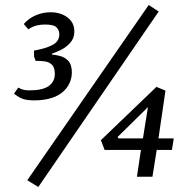

<svg xmlns="http://www.w3.org/2000/svg" viewBox="-20 -706 735 767"><path d="M116 -305Q78 -305 59.5 -316Q41 -327 36 -332L53 -356Q66 -349 75.5 -347Q85 -345 97 -345Q151 -345 175 -362.5Q199 -380 199 -411Q199 -437 187 -448Q175 -459 157.5 -461Q140 -463 122 -463L116 -481V-504Q163 -512 190 -526.5Q217 -541 217 -569Q217 -585 206 -596.5Q195 -608 160 -608Q142 -608 127 -604.5Q112 -601 93 -589L75 -610Q95 -633 123 -645Q151 -657 182 -657Q222 -657 249.5 -636.5Q277 -616 277 -580Q277 -553 260 -534.5Q243 -516 222 -506Q201 -496 188 -492V-488Q201 -487 219.5 -482.5Q238 -478 252.5 -463Q267 -448 267 -417Q267 -394 257.5 -373.5Q248 -353 229.5 -337.5Q211 -322 182.5 -313.5Q154 -305 116 -305ZM133 41 89 14 574 -686 614 -660ZM527 0 543 -107H398L383 -146L605 -359L641 -344L613 -153H674L667 -107H606L589 0ZM453 -153H551L571 -278L450 -159Z"/></svg>

Font: Faustina Light
Style: Italic
Weight: 300
Italic angle: -8°
Designer: Alfonso Garcia
Foundry: http://www.omnibus-type.com
Version: Version 1.200